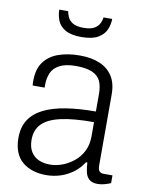

<svg xmlns="http://www.w3.org/2000/svg" viewBox="-83 -782 648 854"><g transform="rotate(10 240.5 -355.5)"><path d="M184 12Q152 12 125 3.5Q98 -5 77.5 -22Q57 -39 46 -66Q35 -93 35 -130Q35 -179 56.5 -212Q78 -245 119 -265.5Q160 -286 219.5 -295.5Q279 -305 354 -305V-385Q354 -419 343.5 -442Q333 -465 306 -477Q279 -489 232 -489Q185 -489 158 -474.5Q131 -460 121 -436Q111 -412 111 -383V-370H57Q56 -375 56 -380Q56 -385 56 -392Q56 -445 80 -477Q104 -509 146 -523.5Q188 -538 241 -538Q294 -538 331.5 -522Q369 -506 389.5 -474Q410 -442 410 -392V-72Q410 -53 416.5 -45.5Q423 -38 435 -38H476V-3Q462 3 447 7Q432 11 417 11Q392 11 379 -0.5Q366 -12 361.5 -32Q357 -52 356 -75H350Q333 -48 307.5 -28.5Q282 -9 250.5 1.5Q219 12 184 12ZM193 -37Q221 -37 249 -47.5Q277 -58 301 -77.5Q325 -97 339.5 -126Q354 -155 354 -192V-257Q261 -257 204 -244Q147 -231 120.5 -203.5Q94 -176 94 -132Q94 -99 107 -78Q120 -57 142 -47Q164 -37 193 -37ZM232 -620Q185 -620 159 -635.5Q133 -651 124 -675Q115 -699 115 -723H155Q157 -712 163 -697.5Q169 -683 185.5 -672.5Q202 -662 234 -662Q268 -662 284.5 -672.5Q301 -683 307.5 -697.5Q314 -712 315 -723H354Q354 -699 344 -675Q334 -651 307.5 -635.5Q281 -620 232 -620Z"/></g></svg>

Font: Archivo SemiCondensed ExtraLight
Style: Regular
Weight: 250
Width: 4
Designer: Hector Gatti
Foundry: Omnibus-Type
Version: Version 2.001